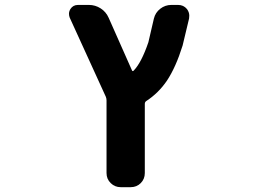

<svg xmlns="http://www.w3.org/2000/svg" viewBox="-20 -567 1040 784"><path d="M472.7 197.3Q449.2 197.3 432.1 180.7Q415 164.1 415 139.6V-157.2Q415 -165 412.1 -171.9L264.6 -495.1Q261.7 -502.9 261.7 -510.7Q261.7 -520.5 267.6 -530.3Q278.3 -546.9 298.8 -546.9H342.8Q369.1 -546.9 391.1 -532.7Q413.1 -518.6 423.8 -494.1L518.6 -280.3Q521.5 -273.4 526.4 -279.3Q557.6 -311.5 585.9 -394.5L608.4 -491.2Q614.3 -515.6 634.3 -531.2Q654.3 -546.9 679.7 -546.9H707Q729.5 -546.9 743.2 -530.3Q752.9 -517.6 752.9 -502.9Q752.9 -497.1 752 -491.2L725.6 -380.9Q698.2 -293 662.1 -238.3Q627.9 -187.5 577.1 -154.3Q571.3 -150.4 571.3 -142.6V139.6Q571.3 164.1 554.7 180.7Q538.1 197.3 513.7 197.3Z"/></svg>

Font: Rounded Mgen+ 1mn bold
Style: Bold
Weight: 700
Designer: [Source Han Sans]
Ryoko NISHIZUKA  (kana & ideographs); Paul D. Hunt (Latin, Greek & Cyrillic); Wenlong ZHANG  (bopomofo
Version: Version 1.059.20150602